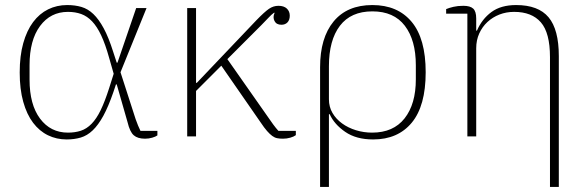

<svg xmlns="http://www.w3.org/2000/svg" viewBox="-20 -540 2320 760"><path d="M603 -4Q596 1 582.5 5Q569 9 554 9Q525 9 509.5 -4.5Q494 -18 485 -56L442 -206H439L429 -176Q409 -118 389 -81.5Q369 -45 347 -24Q325 -3 299.5 4.5Q274 12 244 12Q204 12 170 -4.5Q136 -21 111 -54Q86 -87 72 -137Q58 -187 58 -253Q58 -319 72 -369Q86 -419 111 -452.5Q136 -486 170.5 -503Q205 -520 246 -520Q277 -520 302.5 -512.5Q328 -505 349.5 -484.5Q371 -464 390.5 -428Q410 -392 428 -335L442 -292H445L519 -508H560L457 -254L517 -68Q522 -54 526.5 -43Q531 -32 536 -22H603ZM412 -311Q397 -365 380.5 -400Q364 -435 344.5 -455.5Q325 -476 301.5 -484.5Q278 -493 249 -493Q180 -493 138.5 -437Q97 -381 97 -282V-225Q97 -126 138.5 -70.5Q180 -15 249 -15Q277 -15 300 -22.5Q323 -30 342.5 -50Q362 -70 378.5 -104Q395 -138 412 -191L430 -248Z M721 -508H756V-212H759L995 -460Q1027 -493 1044.5 -505Q1062 -517 1082 -517Q1104 -517 1115.5 -506Q1127 -495 1127 -478Q1127 -461 1118 -451.5Q1109 -442 1094 -442Q1074 -442 1066.5 -457Q1059 -472 1067 -489L1065 -490Q1054 -482 1043 -470Q1032 -458 1014 -440L880 -306L1042 -75Q1050 -63 1061 -48Q1072 -33 1082 -22H1151V-5Q1143 1 1129 5Q1115 9 1100 9Q1087 9 1077 7Q1067 5 1057.5 -2Q1048 -9 1037 -21.5Q1026 -34 1012 -55L856 -280L756 -180V0H721Z M1247 -274Q1247 -390 1300.5 -455Q1354 -520 1454 -520Q1554 -520 1609.5 -453.5Q1665 -387 1665 -254Q1665 -121 1610 -54.5Q1555 12 1457 12Q1390 12 1346.5 -18Q1303 -48 1285 -88H1282V200H1247ZM1453 -15Q1537 -15 1581.5 -71.5Q1626 -128 1626 -226V-282Q1626 -381 1582.5 -438Q1539 -495 1454 -495Q1369 -495 1325.5 -438Q1282 -381 1282 -278V-147Q1282 -117 1296 -93Q1310 -69 1334 -51.5Q1358 -34 1389 -24.5Q1420 -15 1453 -15Z M1830 -486H1746V-504Q1758 -509 1775 -513Q1792 -517 1814 -517Q1841 -517 1853 -506Q1865 -495 1865 -467V-419H1868Q1888 -465 1925.5 -492.5Q1963 -520 2023 -520Q2111 -520 2151.5 -471.5Q2192 -423 2192 -318V200H2157V-314Q2157 -410 2121 -451.5Q2085 -493 2015 -493Q1984 -493 1957 -482.5Q1930 -472 1909.5 -453Q1889 -434 1877 -407.5Q1865 -381 1865 -349V0H1830Z"/></svg>

Font: IBM Plex Serif ExtLt
Style: Regular
Weight: 200
Designer: Mike Abbink, Paul van der Laan, Pieter van Rosmalen
Foundry: Bold Monday
Version: Version 3.001